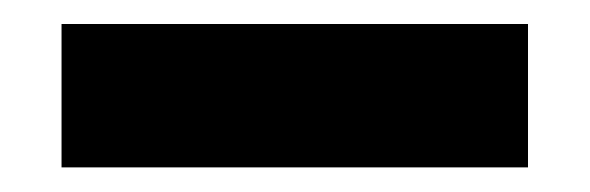

<svg xmlns="http://www.w3.org/2000/svg" viewBox="-20 -438 479 156"><path d="M30 -302V-418.5H409V-302Z"/></svg>

Font: Big Shoulders Stencil Text ExtraBold
Style: Regular
Weight: 800
Designer: Patric King
Foundry: XO Type Co
Version: Version 1.000